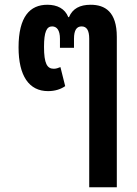

<svg xmlns="http://www.w3.org/2000/svg" viewBox="-20 -580 576 807"><path d="M355 207H471V-425C471 -531 421 -560 361 -560C316 -560 285 -544 270 -508H267C253 -544 220 -560 179 -560C106 -560 58 -510 58 -381C58 -261 102 -197 182 -197C213 -197 237 -206 254 -218L234 -298C225 -294 215 -291 206 -291C178 -291 165 -313 165 -383C165 -446 176 -469 199 -469C219 -469 232 -453 232 -417V-379H291V-417C291 -453 302 -469 323 -469C344 -469 355 -453 355 -417Z"/></svg>

Font: Noto Sans Thai Cond SemBd
Style: Regular
Weight: 600
Width: 3
Designer: Monotype Design Team
Foundry: Monotype Imaging Inc.
Version: Version 2.002